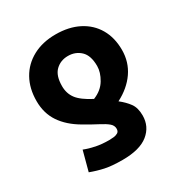

<svg xmlns="http://www.w3.org/2000/svg" viewBox="-169 -666 932 981"><g transform="rotate(-30 296.5 -175.5)"><path d="M273 188Q211 188 171 179.5Q131 171 91 156L122 40Q152 52 187 59Q222 66 264 66Q276 66 290.5 64.5Q305 63 315.5 56.5Q326 50 326 34Q326 15 309.5 1Q293 -13 261 -29.5Q229 -46 183 -73Q114 -113 78 -166.5Q42 -220 42 -292Q42 -366 73 -421.5Q104 -477 161.5 -508Q219 -539 296 -539Q374 -539 431.5 -509.5Q489 -480 520 -426.5Q551 -373 551 -301Q551 -230 512.5 -174Q474 -118 404 -82Q436 -57 455.5 -30Q475 -3 475 42Q475 107 425 147.5Q375 188 273 188ZM302 -155Q352 -175 376 -215.5Q400 -256 400 -293Q400 -355 370 -383.5Q340 -412 296 -412Q252 -412 222.5 -383.5Q193 -355 193 -293Q193 -250 216.5 -218.5Q240 -187 302 -155Z"/></g></svg>

Font: Ubuntu Sans ExtraBold
Style: Regular
Weight: 800
Designer: Dalton Maag Ltd
Foundry: Dalton Maag Ltd
Version: Version 1.006; ttfautohint (v1.8.4.7-5d5b)